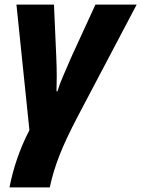

<svg xmlns="http://www.w3.org/2000/svg" viewBox="-20 -569 610 829"><path d="M21 240Q33 178 54 116.5Q75 55 107 -7L51 -549H213L223 -323Q225 -273 225 -239.5Q225 -206 224 -175H228Q238 -208 255.5 -247.5Q273 -287 290 -327L392 -549H570L315 -65Q264 32 236.5 102.5Q209 173 195 240Z"/></svg>

Font: Noto Sans Disp ExtBd
Style: Italic
Weight: 800
Italic angle: -12°
Designer: Monotype Design Team
Foundry: Monotype Imaging Inc.
Version: Version 2.000;GOOG;noto-source:20170915:90ef993387c0